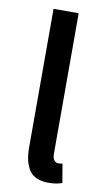

<svg xmlns="http://www.w3.org/2000/svg" viewBox="-82 -724 420 775"><g transform="rotate(10 128.5 -336.5)"><path d="M174 11Q119 11 96 -22Q73 -55 73 -115V-684H176V-109Q176 -89 183.5 -81Q191 -73 199 -73Q203 -73 206.5 -73.5Q210 -74 217 -75L230 2Q220 6 206.5 8.5Q193 11 174 11Z"/></g></svg>

Font: Narnoor Medium
Style: Regular
Weight: 500
Designer: S. Sridhar Murthy
Foundry: SIL International
Version: Version 3.000